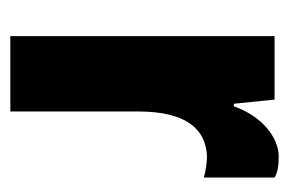

<svg xmlns="http://www.w3.org/2000/svg" viewBox="-114 -446 560 372"><g transform="rotate(90 166.0 -260.0)"><path d="M50 0H196V-248C196 -342 231 -379 283 -381C295 -381 309 -379 324 -375V-512C314 -518 301 -520 283 -520C247 -520 205 -488 186 -433H181L173 -512H50Z"/></g></svg>

Font: Decalotype
Style: Bold
Weight: 700
Designer: Alfredo Marco Pradil
Foundry: Alfredo Marco Pradil
Version: Version 1.0